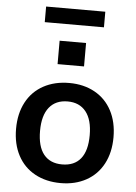

<svg xmlns="http://www.w3.org/2000/svg" viewBox="-60 -952 713 1005"><g transform="rotate(5 296.0 -449.0)"><path d="M40 -255Q40 -335 71.5 -394.5Q103 -454 161.5 -486Q220 -518 297 -518Q373 -518 431 -486Q489 -454 520.5 -394.5Q552 -335 552 -255Q552 -175 520.5 -115.5Q489 -56 431 -24Q373 8 297 8Q220 8 161.5 -24Q103 -56 71.5 -115.5Q40 -175 40 -255ZM427 -255Q427 -336 393 -378.5Q359 -421 297 -421Q234 -421 200 -378.5Q166 -336 166 -255Q166 -173 199.5 -131.5Q233 -90 296 -90Q360 -90 393.5 -131.5Q427 -173 427 -255ZM366 -734V-611H227V-734ZM141 -906H452V-824H141Z"/></g></svg>

Font: Muli
Style: Bold
Weight: 700
Designer: Vernon Adams
Foundry: Vernon Adams
Version: Version 2.001